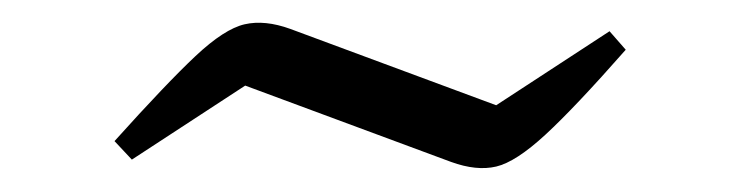

<svg xmlns="http://www.w3.org/2000/svg" viewBox="-20 -367 640 166"><path d="M94 -229 79 -245Q124 -295 149 -318.5Q174 -342 191.5 -346Q209 -350 231 -342L409 -276L507 -340L521 -324Q477 -274 451.5 -250.5Q426 -227 409 -223Q392 -219 370 -227L192 -293Z"/></svg>

Font: Piazzolla Thin
Style: Regular
Weight: 400
Version: Version 2.001